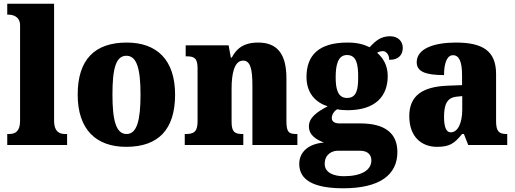

<svg xmlns="http://www.w3.org/2000/svg" viewBox="-20 -780 2772 1033"><path d="M19 0H341V-59H331C296 -59 271 -75 271 -130V-760H19V-701H29C44 -701 88 -694 88 -644V-130C88 -75 64 -59 29 -59H19Z M659 10C832 10 922 -83 922 -271C922 -459 823 -551 662 -551C489 -551 398 -459 398 -271C398 -83 497 10 659 10ZM661 -59C604 -59 585 -133 585 -271C585 -410 603 -480 660 -480C716 -480 736 -410 736 -271C736 -133 717 -59 661 -59Z M974 0H1289V-59H1285C1244 -59 1226 -69 1226 -124V-303C1226 -382 1240 -454 1288 -454C1328 -454 1338 -405 1338 -320V0H1580V-59H1576C1534 -59 1521 -68 1521 -129V-359C1521 -493 1469 -551 1369 -551C1286 -551 1250 -514 1227 -470H1222L1210 -536H979V-477H983C1024 -477 1043 -468 1043 -413V-127C1043 -68 1020 -59 978 -59H974Z M1827 233C2024 233 2118 160 2118 38C2118 -62 2053 -116 1918 -116H1806C1784 -116 1765 -124 1765 -145C1765 -166 1782 -187 1795 -192C1805 -189 1836 -187 1849 -187C1999 -187 2066 -261 2066 -371C2066 -430 2040 -469 2009 -496C2016 -500 2026 -505 2040 -505C2052 -505 2074 -493 2074 -458C2129 -458 2147 -489 2147 -523C2147 -557 2122 -585 2079 -585C2029 -585 2000 -560 1969 -526C1933 -543 1899 -551 1849 -551C1697 -551 1629 -484 1629 -366C1629 -277 1680 -228 1743 -208C1683 -177 1642 -146 1642 -100C1642 -51 1684 -28 1723 -13C1641 -7 1590 37 1590 102C1590 189 1668 233 1827 233ZM1847 -253C1797 -253 1786 -302 1786 -364C1786 -428 1797 -484 1847 -484C1900 -484 1907 -430 1907 -365C1907 -301 1900 -253 1847 -253ZM1830 168C1775 168 1727 149 1727 102C1727 48 1769 31 1797 31H1917C1960 31 1978 54 1978 83C1978 137 1922 168 1830 168Z M2331 10C2398 10 2424 -7 2466 -59H2476L2499 0H2709V-59H2705C2663 -59 2649 -75 2649 -129V-382C2649 -506 2577 -551 2433 -551C2318 -551 2222 -520 2222 -445C2222 -395 2269 -376 2369 -376C2369 -447 2388 -483 2417 -483C2450 -483 2466 -449 2466 -375V-322L2390 -319C2251 -314 2182 -264 2182 -155C2182 -43 2249 10 2331 10ZM2405 -68C2380 -68 2369 -98 2369 -151C2369 -220 2386 -255 2438 -260L2467 -263V-191C2467 -117 2443 -68 2405 -68Z"/></svg>

Font: Noto Serif Bengali SemiCondensed Black
Style: Regular
Weight: 900
Width: 4
Designer: Juan Bruce, Universal Thirst, Indian Type Foundry and the Monotype Design Team.
Foundry: Monotype Imaging Inc.
Version: Version 2.003